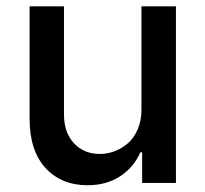

<svg xmlns="http://www.w3.org/2000/svg" viewBox="-20 -565 634 593"><path d="M416.9 -226.2V-545.5H523.4V0H419V-94.5H413.4Q393.5 -48.7 351.4 -20.8Q309.3 7.1 250.4 7.1Q169.4 7.1 120.4 -46.3Q71.4 -99.8 71.4 -198.5V-545.5H177.6V-211.3Q177.6 -155.9 208.3 -122.7Q239 -89.5 288.7 -89.5Q311.8 -89.5 334.2 -98Q356.5 -106.5 375.4 -122.9Q394.2 -139.2 405.5 -166Q416.9 -192.8 416.9 -226.2Z"/></svg>

Font: TID UI Medium
Style: Regular
Weight: 500
Designer: The TID Project Authors
Foundry: Bakken & Bæck
Version: Version 1.001;hotconv 1.0.109;makeotfexe 2.5.65596